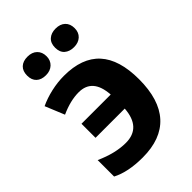

<svg xmlns="http://www.w3.org/2000/svg" viewBox="-223 -850 957 957"><g transform="rotate(-45 256.0 -371.0)"><path d="M85 -686Q85 -718 103 -735Q121 -752 153 -752Q185 -752 203.5 -734Q222 -716 222 -686Q222 -657 203 -639Q184 -621 153 -621Q121 -621 103 -638Q85 -655 85 -686ZM282 -686Q282 -718 301 -735Q320 -752 351 -752Q383 -752 401.5 -734.5Q420 -717 420 -686Q420 -656 401 -638.5Q382 -621 351 -621Q320 -621 301 -637.5Q282 -654 282 -686ZM36 -24V-140Q122 -101 196 -101Q304 -101 313 -226H107V-325H313Q305 -446 208 -446Q149 -446 81 -415L39 -517Q77 -535 123 -545.5Q169 -556 214 -556Q341 -556 404 -487Q467 -418 467 -279Q467 -136 400.5 -63Q334 10 204 10Q101 10 36 -24Z"/></g></svg>

Font: OpenSansMMV
Style: Bold
Weight: 700
Foundry: Ascender Corporation
Version: Version 4.001